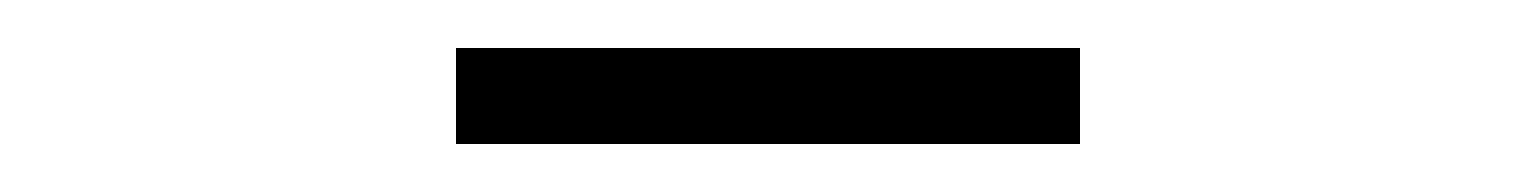

<svg xmlns="http://www.w3.org/2000/svg" viewBox="-20 -667 640 80"><path d="M170 -607V-647H430V-607Z"/></svg>

Font: Red Hat Text VF
Style: Regular
Weight: 300
Designer: Pentagram, MCKL
Foundry: Pentagram, MCKL
Version: Version 1.023